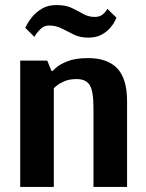

<svg xmlns="http://www.w3.org/2000/svg" viewBox="-20 -740 578 760"><path d="M329 -591Q297 -591 272.5 -603Q248 -615 225 -627Q202 -639 174 -639Q156 -639 143 -627.5Q130 -616 123 -605Q116 -594 116 -594L80 -630Q80 -630 87 -643.5Q94 -657 109 -675Q124 -693 147.5 -706.5Q171 -720 203 -720Q240 -720 264 -708.5Q288 -697 309 -685Q330 -673 355 -673Q373 -673 384 -681Q395 -689 400 -697Q405 -705 405 -705L441 -670Q441 -670 435.5 -658Q430 -646 417 -630.5Q404 -615 382.5 -603Q361 -591 329 -591ZM60 0V-500H167L184 -459H188Q188 -459 202 -472Q216 -485 247 -497.5Q278 -510 329 -510Q406 -510 444.5 -469Q483 -428 483 -339V0H350V-312Q350 -380 335 -403.5Q320 -427 283 -427Q254 -427 234 -418Q214 -409 203.5 -400Q193 -391 193 -391V0Z"/></svg>

Font: Arsenal SC
Style: Bold
Weight: 700
Designer: Andrij Shevchenko
Foundry: Stairsfor
Version: Version 2.001; ttfautohint (v1.8.4.7-5d5b)